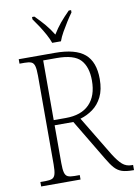

<svg xmlns="http://www.w3.org/2000/svg" viewBox="-100 -996 763 1061"><g transform="rotate(-10 282.0 -465.5)"><path d="M43 0V-25H72Q96 -25 109 -30.5Q122 -36 127 -54Q132 -72 132 -108V-606Q132 -642 127 -660Q122 -678 109 -683.5Q96 -689 72 -689H43V-714H245Q361 -714 413 -669.5Q465 -625 465 -529Q465 -469 445 -429Q425 -389 392.5 -365.5Q360 -342 322 -331L456 -109Q483 -66 504.5 -47.5Q526 -29 556 -29H564V0H558Q519 0 496 -8Q473 -16 455.5 -35.5Q438 -55 417 -91L280 -320H175V-108Q175 -72 180 -54Q185 -36 198 -30.5Q211 -25 235 -25H264V0ZM243 -349Q330 -349 375.5 -395.5Q421 -442 421 -528Q421 -604 384.5 -644Q348 -684 251 -684H175V-349ZM241 -771Q233 -794 218.5 -820.5Q204 -847 187 -873Q170 -899 156 -918V-931H169Q201 -899 223 -873Q245 -847 266 -813Q287 -847 308.5 -873Q330 -899 362 -931H375V-918Q361 -899 344.5 -873Q328 -847 313 -820.5Q298 -794 290 -771Z"/></g></svg>

Font: Noto Serif Armenian SemiCondensed ExtraLight
Style: Regular
Weight: 200
Width: 4
Designer: Monotype Design Team
Foundry: Monotype Imaging Inc.
Version: Version 2.008; ttfautohint (v1.8.4.7-5d5b)